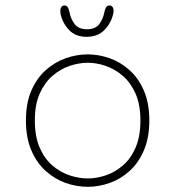

<svg xmlns="http://www.w3.org/2000/svg" viewBox="-20 -692 659 722"><path d="M310 10.5Q268 10.5 227 -4Q186 -18.5 152 -49Q118 -79.5 97.8 -126.8Q77.5 -174 77.5 -239Q77.5 -304 97.8 -351Q118 -398 152 -428.2Q186 -458.5 227 -473Q268 -487.5 310 -487.5Q351.5 -487.5 392.5 -473Q433.5 -458.5 467.2 -428.2Q501 -398 521.2 -351Q541.5 -304 541.5 -239Q541.5 -174 521.2 -126.8Q501 -79.5 467.2 -49Q433.5 -18.5 392.5 -4Q351.5 10.5 310 10.5ZM310 -21Q343 -21 377.5 -32.5Q412 -44 441.8 -69.5Q471.5 -95 489.8 -136.8Q508 -178.5 508 -239Q508 -298.5 489.8 -339.8Q471.5 -381 441.8 -406.8Q412 -432.5 377.5 -444.2Q343 -456 310 -456Q277 -456 242 -444.2Q207 -432.5 177.2 -406.8Q147.5 -381 129.2 -339.8Q111 -298.5 111 -239Q111 -178.5 129.2 -136.8Q147.5 -95 177.2 -69.5Q207 -44 242 -32.5Q277 -21 310 -21ZM391.5 -671.5Q398.5 -671.5 402.8 -666.2Q407 -661 407 -651Q407 -649 406.8 -646.5Q406.5 -644 406 -641.5Q398.5 -606 373.2 -579.8Q348 -553.5 306 -553.5Q263.5 -553.5 239 -579.8Q214.5 -606 207.5 -641.5Q207 -644 207 -646.5Q207 -649 207 -651Q207 -661 211.2 -666.2Q215.5 -671.5 222 -671.5Q230.5 -671.5 234.8 -664.8Q239 -658 241.5 -645Q245.5 -622.5 260.2 -602.2Q275 -582 307 -582Q339.5 -582 353.8 -602.2Q368 -622.5 372 -644.5Q374.5 -657.5 378.8 -664.5Q383 -671.5 391.5 -671.5Z"/></svg>

Font: Sono ExtraLight
Style: Regular
Weight: 200
Designer: Tyler Finck
Foundry: Tyler Finck
Version: Version 2.112